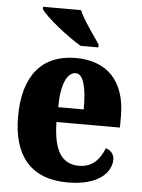

<svg xmlns="http://www.w3.org/2000/svg" viewBox="-54 -809 638 862"><g transform="rotate(5 264.5 -378.0)"><path d="M288 -606H368V-619C343 -657 295 -721 276 -766H105V-756C127 -721 227 -642 288 -606ZM283 10C425 10 479 -54 479 -111C479 -135 462 -152 441 -158C421 -107 388 -69 327 -69C251 -69 212 -126 210 -256H496V-308C496 -467 411 -550 272 -550C122 -550 36 -453 36 -265C36 -91 116 10 283 10ZM327 -323H212C212 -426 239 -482 277 -482C312 -482 327 -423 327 -323Z"/></g></svg>

Font: Noto Serif Myanmar Condensed Black
Style: Regular
Weight: 900
Width: 3
Designer: Ben Mitchell and the Monotype Design Team
Foundry: Monotype Imaging Inc.
Version: Version 2.106